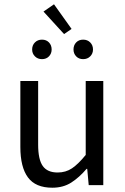

<svg xmlns="http://www.w3.org/2000/svg" viewBox="-20 -864 584 896"><path d="M224 12Q146 12 110.5 -36Q75 -84 75 -178V-486H158V-189Q158 -120 179.5 -89.5Q201 -59 249 -59Q287 -59 316 -78.5Q345 -98 380 -141V-486H462V0H394L387 -76H384Q350 -36 312.5 -12Q275 12 224 12ZM279 -705 183 -810 232 -844 314 -729ZM176 -588Q156 -588 143 -601Q130 -614 130 -633Q130 -653 143 -666Q156 -679 176 -679Q196 -679 208.5 -666Q221 -653 221 -633Q221 -614 208.5 -601Q196 -588 176 -588ZM368 -588Q348 -588 335.5 -601Q323 -614 323 -633Q323 -653 335.5 -666Q348 -679 368 -679Q388 -679 401 -666Q414 -653 414 -633Q414 -614 401 -601Q388 -588 368 -588Z"/></svg>

Font: SourceSansPro
Style: Book
Weight: 400
Designer: Paul D. Hunt
Foundry: Adobe Systems Incorporated
Version: Version 2.021;PS 2.000;hotconv 1.0.86;makeotf.lib2.5.63406